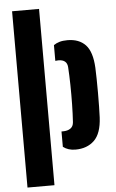

<svg xmlns="http://www.w3.org/2000/svg" viewBox="-64 -843 653 1085"><g transform="rotate(-5 262.5 -300.0)"><path d="M47 200V-800H200V200ZM266 -99H274Q301 -99 317.2 -110.5Q333.5 -122 335 -146Q338 -191.5 339 -246.8Q340 -302 339 -357.2Q338 -412.5 335 -458Q332 -501 283 -501Q275 -501 266 -499.5V-589Q280.5 -599 299 -604.5Q317.5 -610 344 -610Q410 -610 446.8 -571Q483.5 -532 488 -441Q489 -416 489.8 -378Q490.5 -340 490.5 -298.5Q490.5 -257 489.8 -219.8Q489 -182.5 488 -159Q483.5 -68.5 442.8 -29.2Q402 10 336 10Q294.5 10 266 -12Z"/></g></svg>

Font: Big Shoulders Stencil Text Black
Style: Regular
Weight: 900
Designer: Patric King
Foundry: XO Type Co
Version: Version 1.000